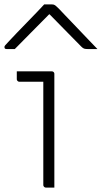

<svg xmlns="http://www.w3.org/2000/svg" viewBox="-26 -849 461 869"><path d="M170 -11Q170 -58 170 -104.5Q170 -151 170 -198Q170 -245 170 -292Q170 -339 170 -385.5Q170 -432 170 -479H150Q139 -479 128 -479Q117 -479 105.5 -479Q94 -479 83 -479Q72 -479 61 -479Q57 -479 53.5 -482.5Q50 -486 50 -490Q50 -499 50 -508Q50 -517 50 -526Q66 -526 82 -526Q98 -526 114 -526Q130 -526 145.5 -526Q161 -526 177 -526Q193 -526 209 -526Q212 -526 214.5 -524.5Q217 -523 218.5 -520.5Q220 -518 220 -515Q220 -461 220 -407.5Q220 -354 220 -301Q220 -248 220 -194.5Q220 -141 220 -87Q220 -73 220 -58.5Q220 -44 220 -29.5Q220 -15 220 0Q210 0 200.5 0Q191 0 181 0Q177 0 173.5 -3.5Q170 -7 170 -11ZM174 -829Q183 -829 192 -829Q201 -829 210 -829Q218 -829 223.5 -825Q229 -821 243 -807Q251 -798 271 -777.5Q291 -757 316.5 -730Q342 -703 368 -676Q394 -649 415 -627Q403 -627 393 -627Q383 -627 371 -627Q360 -627 354.5 -629Q349 -631 342 -638Q326 -654 282 -699Q238 -744 178 -805L219 -784H176L217 -805Q156 -744 114.5 -701.5Q73 -659 41 -627H4Q0 -627 -2 -628Q-4 -629 -5 -631.5Q-6 -634 -6 -636Q-6 -640 -2 -644.5Q2 -649 16 -664Q29 -678 50.5 -700.5Q72 -723 96.5 -748Q121 -773 142 -795Q163 -817 174 -829Z"/></svg>

Font: Recursive Sans Linear Light
Style: Regular
Weight: 300
Version: Version 1.085